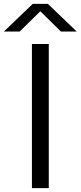

<svg xmlns="http://www.w3.org/2000/svg" viewBox="-67 -966 414 986"><path d="M97 0V-740H183.5V0ZM-47 -804 101 -946H179L327 -804H246L128.5 -919.5H151.5L34 -804Z"/></svg>

Font: Encode Sans SC Expanded
Style: Regular
Weight: 400
Width: 7
Designer: Multiple Designers
Foundry: Impallari Type
Version: Version 3.002